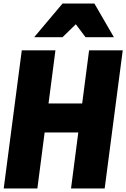

<svg xmlns="http://www.w3.org/2000/svg" viewBox="-20 -1064 713 1084"><path d="M623 -854H463L408 -927L333 -854H173L333 -1044H513ZM571 0H381L422 -316H232L191 0H1L103 -780H293L254 -480H444L483 -780H673Z"/></svg>

Font: Tanohe Sans ExtraBold
Style: Italic
Weight: 800
Designer: Village Type and Design LLC & Cristiano Sobral
Foundry: Cooper Hewitt Smithsonian Design Museum
Version: Version 1.00;September 29, 2021;FontCreator 13.0.0.2655 64-b